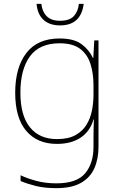

<svg xmlns="http://www.w3.org/2000/svg" viewBox="-20 -738 623 998"><path d="M290 -538Q363 -538 402.5 -509.5Q442 -481 463 -437H465L470 -528H492V25Q492 88 470.5 136.5Q449 185 401 212.5Q353 240 273 240Q212 240 167.5 229Q123 218 87 203V173Q123 190 170 202.5Q217 215 273 215Q379 215 422.5 163Q466 111 466 25V-17Q466 -46 466.5 -67Q467 -88 468 -117H466Q448 -55 399 -22.5Q350 10 276 10Q174 10 116.5 -57.5Q59 -125 59 -256Q59 -387 117 -462.5Q175 -538 290 -538ZM290 -513Q185 -513 135.5 -445Q86 -377 86 -256Q86 -138 135.5 -76.5Q185 -15 276 -15Q335 -15 372 -35.5Q409 -56 429.5 -89.5Q450 -123 458 -164Q466 -205 466 -246V-294Q466 -357 450 -406.5Q434 -456 396 -484.5Q358 -513 290 -513ZM415 -718Q401 -606 292 -606Q238 -606 206.5 -634.5Q175 -663 170 -718H195Q199 -678 222.5 -654Q246 -630 292 -630Q341 -630 363.5 -654Q386 -678 390 -718Z"/></svg>

Font: Noto Sans Cherokee Thin
Style: Regular
Weight: 100
Designer: Monotype Design Team
Foundry: Monotype Imaging Inc.
Version: Version 2.001; ttfautohint (v1.8.4.7-5d5b)